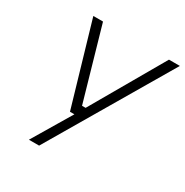

<svg xmlns="http://www.w3.org/2000/svg" viewBox="-163 -657 944 978"><g transform="rotate(30 308.5 -168.0)"><path d="M139 187 275 -41H249L108 -523H165L287 -98H308L553 -523H617L199 187Z"/></g></svg>

Font: Tomorrow Light
Style: Italic
Weight: 300
Italic angle: -10°
Designer: Tony de Marco, Monica Rizzolli
Foundry: Just in Type
Version: Version 2.002